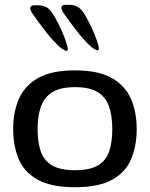

<svg xmlns="http://www.w3.org/2000/svg" viewBox="-20 -772 626 802"><path d="M293 10Q193 10 136.5 -22Q80 -54 57.5 -109Q35 -164 35 -233Q35 -303 58.5 -358Q82 -413 138 -445.5Q194 -478 293 -478Q392 -478 448 -445.5Q504 -413 527.5 -358Q551 -303 551 -233Q551 -164 528.5 -109Q506 -54 450 -22Q394 10 293 10ZM293 -61Q355 -61 389 -81Q423 -101 436 -139.5Q449 -178 449 -233Q449 -288 435.5 -327Q422 -366 388.5 -387Q355 -408 293 -408Q232 -408 198 -386.5Q164 -365 150.5 -325.5Q137 -286 137 -232Q137 -179 150 -140.5Q163 -102 197 -81.5Q231 -61 293 -61ZM389 -562Q375 -562 350 -586.5Q325 -611 298 -646Q271 -681 249 -712Q221 -752 255 -752H266Q289 -752 303.5 -744Q318 -736 331 -716Q340 -702 353 -676.5Q366 -651 376.5 -624.5Q387 -598 391.5 -580Q396 -562 389 -562ZM259 -560Q245 -560 220 -584.5Q195 -609 168 -644Q141 -679 119 -710Q91 -750 125 -750H136Q159 -750 173.5 -742Q188 -734 201 -714Q210 -700 223 -674.5Q236 -649 246.5 -622.5Q257 -596 261.5 -578Q266 -560 259 -560Z"/></svg>

Font: Red Rose
Style: Regular
Weight: 400
Designer: Jaikishan Patel
Version: Version 2.000; ttfautohint (v1.8.3)